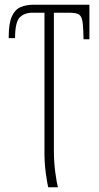

<svg xmlns="http://www.w3.org/2000/svg" viewBox="-20 -556 422 816"><path d="M185 240Q180 221 174 175.5Q168 130 169 69V-502H119Q83 -502 63.5 -481.5Q44 -461 44 -394H17V-398Q17 -457 30.5 -486.5Q44 -516 68 -526Q92 -536 124 -536H360V-389H335L334 -423Q333 -457 328.5 -474Q324 -491 311.5 -496.5Q299 -502 273 -502H209V84Q209 132 215 176.5Q221 221 226 240Z"/></svg>

Font: Noto Serif ExtraCondensed ExtraLight
Style: Regular
Weight: 200
Width: 2
Designer: Monotype Design Team
Foundry: Monotype Imaging Inc.
Version: Version 2.015